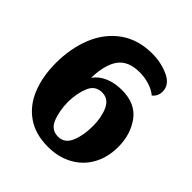

<svg xmlns="http://www.w3.org/2000/svg" viewBox="-191 -811 964 964"><g transform="rotate(45 290.5 -329.0)"><path d="M512 -582Q512 -548 487 -529Q463 -549 429.5 -559Q396 -569 363 -569Q281 -569 246 -520Q211 -471 209 -377Q233 -410 273 -426.5Q313 -443 361 -443Q458 -443 504.5 -379.5Q551 -316 551 -227Q551 -153 519.5 -96.5Q488 -40 431 -9Q374 22 300 22Q211 22 150.5 -20Q90 -62 60.5 -136Q31 -210 31 -304Q31 -408 65.5 -493.5Q100 -579 170 -629.5Q240 -680 341 -680Q404 -680 458 -655Q512 -630 512 -582ZM212 -211Q213 -144 232.5 -97Q252 -50 300 -50Q347 -50 367 -98Q387 -146 387 -211Q387 -273 366.5 -318.5Q346 -364 300 -364Q253 -364 233.5 -320Q214 -276 212 -211Z"/></g></svg>

Font: Sansita
Style: Bold
Weight: 700
Designer: Pablo Cosgaya
Foundry: Omnibus-Type
Version: Version 1.006